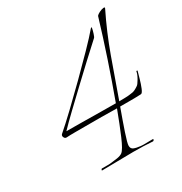

<svg xmlns="http://www.w3.org/2000/svg" viewBox="-133 -634 694 733"><g transform="rotate(-30 214.5 -267.0)"><path d="M333 1Q294 -2 248 -2Q213 -2 177.5 -1Q142 0 110 0Q107 0 109 -3.5Q111 -7 112 -7H132Q137 -7 143 -7Q149 -7 155 -8Q167 -9 182 -11.5Q197 -14 205 -20Q217 -29 236 -73.5Q255 -118 277 -177Q246 -178 209.5 -178Q173 -178 139 -178Q114 -178 92.5 -178Q71 -178 55 -177Q49 -177 46 -181.5Q43 -186 43 -190Q43 -194 46 -197Q75 -222 116.5 -261.5Q158 -301 202 -344.5Q246 -388 284 -427Q322 -466 343 -491Q349 -498 347.5 -489Q346 -480 342 -468Q338 -456 336 -454Q305 -426 268 -391.5Q231 -357 193.5 -321.5Q156 -286 122.5 -254Q89 -222 66 -198Q95 -198 135.5 -197.5Q176 -197 216 -196.5Q256 -196 283 -196Q312 -275 339.5 -357Q367 -439 391 -519Q395 -524 405 -529Q415 -534 423.5 -535Q432 -536 428 -529Q389 -450 358 -364.5Q327 -279 298 -196Q309 -196 324.5 -196.5Q340 -197 345 -198Q360 -199 369 -203.5Q378 -208 385 -213Q390 -216 400 -233Q410 -250 412 -263Q412 -264 415 -263.5Q418 -263 417 -262Q414 -252 408.5 -232Q403 -212 396 -195Q389 -178 383 -178Q364 -177 337.5 -177Q311 -177 291 -177Q272 -125 258 -83.5Q244 -42 244 -31Q244 -18 254.5 -13.5Q265 -9 284 -7Q295 -6 308 -6.5Q321 -7 335 -7Q340 -7 338 -3Q336 1 333 1Z"/></g></svg>

Font: Explora
Style: Regular
Weight: 400
Designer: Robert E. Leuschke
Foundry: Robert E. Leuschke
Version: Version 1.010